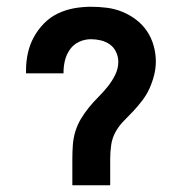

<svg xmlns="http://www.w3.org/2000/svg" viewBox="-20 -548 540 568"><path d="M194 0V-78Q194 -98 195.5 -119Q197 -140 203 -159.5Q209 -179 219.5 -196.5Q230 -214 243 -230Q256 -246 270.5 -260.5Q285 -275 298 -291Q311 -307 320.5 -326Q330 -345 330 -365Q330 -380 323.5 -394Q317 -408 305 -416.5Q293 -425 278.5 -428.5Q264 -432 249 -432Q231 -432 214.5 -424.5Q198 -417 187.5 -402.5Q177 -388 172.5 -370.5Q168 -353 168 -336V-331H57V-340Q57 -366 62.5 -391Q68 -416 80 -438Q92 -460 110 -478.5Q128 -497 151 -508Q174 -519 199 -523.5Q224 -528 249 -528Q273 -528 296.5 -525Q320 -522 342 -513Q364 -504 383 -489.5Q402 -475 415 -455.5Q428 -436 434.5 -413Q441 -390 441 -366Q441 -346 436 -326Q431 -306 422.5 -287Q414 -268 401.5 -251.5Q389 -235 375 -220Q361 -205 346.5 -190.5Q332 -176 322 -158Q312 -140 309 -119.5Q306 -99 306 -78V0Z"/></svg>

Font: Moesevka
Style: Bold
Weight: 700
Monospace: yes
Designer: Belleve Invis
Foundry: Belleve Invis
Version: Version 32.5.0; ttfautohint (v1.8.4)